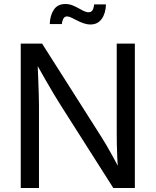

<svg xmlns="http://www.w3.org/2000/svg" viewBox="-20 -947 784 967"><path d="M84.5 0V-727.5H191.9L488.8 -260.3Q500 -243.2 516.1 -215.6Q532.2 -188 551 -153.8Q569.8 -119.6 587.9 -81.5L575.7 -77.6Q572.3 -116.2 570.6 -153.8Q568.8 -191.4 568.4 -223.4Q567.9 -255.4 567.9 -275.9V-727.5H659.2V0H550.8L286.6 -415.5Q270 -441.9 251.7 -472.2Q233.4 -502.4 209.7 -543.9Q186 -585.4 152.8 -644L168.5 -649.4Q170.9 -594.7 172.6 -549.1Q174.3 -503.4 175.3 -469.7Q176.3 -436 176.3 -416.5V0ZM436 -823.7Q418 -823.7 400.6 -829.8Q383.3 -835.9 367.9 -844Q352.5 -852.1 339.6 -858.2Q326.7 -864.3 317.4 -864.3Q304.7 -864.3 298.6 -852.1Q292.5 -839.8 291.5 -825.7H230.5Q231.9 -869.1 251 -897.9Q270 -926.8 309.1 -926.8Q328.1 -926.8 344.2 -920.4Q360.4 -914.1 374.5 -906Q388.7 -897.9 401.6 -891.6Q414.6 -885.3 426.8 -885.3Q439 -885.3 445.3 -894.5Q451.7 -903.8 454.1 -924.8H513.7Q512.2 -878.9 491.9 -851.3Q471.7 -823.7 436 -823.7Z"/></svg>

Font: Inter 18pt
Style: Regular
Weight: 400
Designer: Rasmus Andersson
Foundry: rsms
Version: Version 4.001;git-66647c0bb